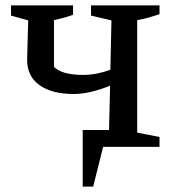

<svg xmlns="http://www.w3.org/2000/svg" viewBox="-20 -547 660 715"><path d="M254 -197Q173 -197 127 -230Q81 -263 81 -324L85 -471L21 -489V-527H252V-492Q226 -482 181 -472V-298Q197 -282 225 -275Q253 -268 290 -268Q338 -268 391 -287L395 -471L319 -489V-527H574V-494Q556 -488 535 -482Q514 -476 491 -472V-53L574 -37V0H364L327 148H288V-63H386L390 -228Q356 -214 321.5 -205.5Q287 -197 254 -197Z"/></svg>

Font: Piazzolla SC Medium
Style: Regular
Weight: 500
Designer: Juan Pablo del Peral
Foundry: Huerta Tipografica
Version: Version 1.330